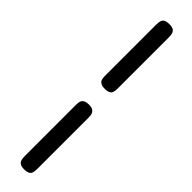

<svg xmlns="http://www.w3.org/2000/svg" viewBox="-317 -668 844 844"><g transform="rotate(45 105.5 -245.5)"><path d="M109 -295Q93 -295 84 -300.5Q75 -306 72.5 -315Q70 -324 70 -334V-654Q70 -667 72.5 -677Q75 -687 84 -692Q93 -697 110 -697Q127 -697 135.5 -691.5Q144 -686 146.5 -676Q149 -666 149 -652V-334Q149 -323 146.5 -314Q144 -305 135 -300Q126 -295 109 -295ZM109 206Q93 206 84 200.5Q75 195 72.5 185Q70 175 70 161V-157Q70 -168 72.5 -177Q75 -186 84 -191.5Q93 -197 110 -197Q127 -197 135.5 -191Q144 -185 146.5 -176Q149 -167 149 -156V162Q149 176 146.5 186Q144 196 135 201Q126 206 109 206Z"/></g></svg>

Font: Fredoka Light
Style: Regular
Weight: 400
Version: Version 2.001